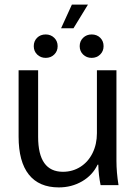

<svg xmlns="http://www.w3.org/2000/svg" viewBox="-20 -806 592 836"><path d="M61 0ZM61 -211V-500H146V-210Q146 -58 254 -58Q296 -58 330 -79.5Q364 -101 383 -139.5Q402 -178 402 -226V-500H487V-106Q487 -56 496 0H418Q409 -44 408 -89H405Q383 -43 337.5 -16.5Q292 10 236 10Q150 10 105.5 -46Q61 -102 61 -211ZM293 -786H363L300 -683H246ZM127 -605Q127 -627 141.5 -641.5Q156 -656 179 -656Q201 -656 216 -641.5Q231 -627 231 -605Q231 -583 216 -568.5Q201 -554 179 -554Q157 -554 142 -568.5Q127 -583 127 -605ZM327 -605Q327 -627 342 -641.5Q357 -656 379 -656Q402 -656 416.5 -641.5Q431 -627 431 -605Q431 -583 416 -568.5Q401 -554 379 -554Q357 -554 342 -568.5Q327 -583 327 -605Z"/></svg>

Font: Sarabun
Style: Regular
Weight: 400
Designer: Suppakit Chalermlarp | Katatrad Co.,Ltd.
Foundry: Cadson Demak Co.,Ltd.
Version: Version 1.000; ttfautohint (v1.6)